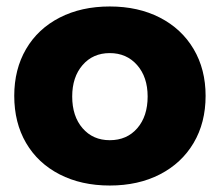

<svg xmlns="http://www.w3.org/2000/svg" viewBox="-20 -567 678 593"><path d="M615 -271Q615 -188 578 -125.5Q541 -63 474 -28.5Q407 6 319 6Q231 6 164 -28.5Q97 -63 60.5 -125.5Q24 -188 24 -271Q24 -353 60.5 -415.5Q97 -478 164 -512.5Q231 -547 319 -547Q407 -547 474 -512.5Q541 -478 578 -415.5Q615 -353 615 -271ZM203 -269Q203 -208 235 -171Q267 -134 319 -134Q372 -134 404 -171Q436 -208 436 -269Q436 -329 403.5 -366Q371 -403 319 -403Q267 -403 235 -366Q203 -329 203 -269Z"/></svg>

Font: Montserrat V1
Style: Bold
Weight: 700
Designer: Julieta Ulanovsky
Foundry: Julieta Ulanovsky
Version: Version 6.001